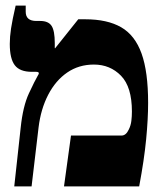

<svg xmlns="http://www.w3.org/2000/svg" viewBox="-20 -667 574 687"><path d="M31 0 54 -210Q62 -287 83.5 -333Q105 -379 115 -396Q119 -402 119 -405Q119 -410 109 -410H94Q51 -410 33 -433.5Q15 -457 15 -510Q15 -535 19.5 -565Q24 -595 36 -647H72V-625Q72 -592 110 -592H124Q153 -592 164.5 -574.5Q176 -557 176 -513V-495L177 -494L260 -598H285Q364 -598 413.5 -569.5Q463 -541 486.5 -475.5Q510 -410 510 -299Q510 -242 503 -169Q496 -96 478 0H209L234 -182H415Q431 -182 441 -204Q448 -218 450 -234.5Q452 -251 452 -268Q452 -356 413 -396Q374 -436 316 -436Q262 -436 220.5 -407.5Q179 -379 152.5 -328Q126 -277 118 -211L93 0Z"/></svg>

Font: Noto Serif Hebrew Condensed Black
Style: Regular
Weight: 900
Width: 3
Designer: Monotype Design Team
Foundry: Monotype Imaging Inc.
Version: Version 2.004; ttfautohint (v1.8.4.7-5d5b)